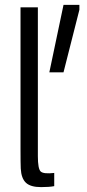

<svg xmlns="http://www.w3.org/2000/svg" viewBox="-20 -760 357 786"><path d="M305 -740V-720L240 -464H182L240 -740ZM64 -148V-730H135V-121Q135 -69 146.5 -58Q158 -47 202 -52V2Q182 6 148 6Q105 6 86 -12Q67 -30 65 -70Q64 -92 64 -148Z"/></svg>

Font: Nacelle Light
Style: Regular
Weight: 300
Designer: Sora Sagano
Foundry: Sora Sagano
Version: Version 1.000;FEAKit 1.0